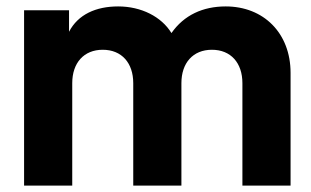

<svg xmlns="http://www.w3.org/2000/svg" viewBox="-20 -578 969 598"><path d="M55 0H205V-319C205 -382 241 -423 300 -423C359 -423 395 -382 395 -319V0H545V-319C545 -382 581 -423 640 -423C699 -423 735 -382 735 -319V0H885V-351C885 -475 801 -558 683 -558C612 -558 553 -531 514 -475C483 -526 420 -558 348 -558C279 -558 223 -533 195 -479V-546H55Z"/></svg>

Font: Mluvka ExtraBold
Style: Regular
Weight: 800
Designer: Modified by Jiří Krblich, Original typeface by Gumpita Rahayu
Foundry: Gumpita Rahayu & Jiří Krblich
Version: Version 2.000;Glyphs 3.1.1 (3134)